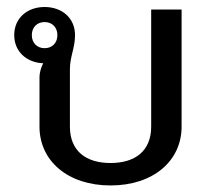

<svg xmlns="http://www.w3.org/2000/svg" viewBox="-20 -528 623 563"><path d="M110.8 -386.7C88.3 -386.7 73.3 -402.5 73.3 -425C73.3 -447.5 88.3 -463.3 110.8 -463.3C133.3 -463.3 148.3 -447.5 148.3 -425C148.3 -402.5 133.3 -386.7 110.8 -386.7ZM200 -425C200 -475 161.7 -507.5 110.8 -507.5C60 -507.5 21.7 -475 21.7 -425C21.7 -376.7 58.3 -344.2 106.7 -342.5C100.8 -330.8 95.8 -316.7 95.8 -300V-156.7C95.8 -56.7 178.3 15.8 304.2 15.8C430 15.8 512.5 -56.7 512.5 -156.7V-500H423.3V-156.7C423.3 -84.2 375 -50 304.2 -50C233.3 -50 185 -84.2 185 -156.7V-325C185 -362.5 200 -386.7 200 -425Z"/></svg>

Font: Boon Medium
Style: Regular
Weight: 500
Designer: Sungsit Sawaiwan
Foundry: FontUni
Version: Version 2.0